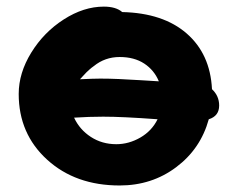

<svg xmlns="http://www.w3.org/2000/svg" viewBox="-20 -529 704 586"><path d="M345.2 37.1Q210.4 37.1 123.8 -41.7Q37.1 -120.6 37.1 -242.2Q37.1 -306.2 75.4 -368.4Q113.8 -430.7 174.6 -469.7Q235.4 -508.8 296.9 -508.8Q334 -508.8 353 -492.2Q478 -489.3 549.8 -426.8Q621.6 -364.3 627 -256.8Q648.9 -236.3 648.9 -207Q648.9 -174.8 617.2 -165Q592.3 -74.7 517.8 -18.8Q443.4 37.1 345.2 37.1ZM286.1 -289.1Q313.5 -289.1 342.8 -287.8Q372.1 -286.6 409.4 -284.2Q446.8 -281.7 464.8 -280.8Q450.7 -314.9 420.2 -335Q389.6 -355 345.2 -355Q300.3 -355 266.1 -327.1Q259.8 -322.8 253.2 -316.9Q246.6 -311 243.7 -308.1Q240.7 -305.2 232.9 -296.6Q225.1 -288.1 224.1 -287.1Q266.1 -289.1 286.1 -289.1ZM294.9 -172.9Q252 -172.9 206.1 -169.9Q223.1 -133.3 257.3 -111.1Q291.5 -88.9 335 -88.9Q373 -88.9 408.2 -109.1Q443.4 -129.4 460.9 -165Q354.5 -172.9 294.9 -172.9Z"/></svg>

Font: Shantell Sans Bouncy
Style: Regular
Weight: 800
Designer: Stephen Nixon, Anya Danilova, Shantell Martin
Foundry: Arrow Type
Version: Version 1.006;[9816181b4]